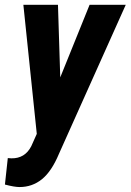

<svg xmlns="http://www.w3.org/2000/svg" viewBox="-45 -548 533 783"><path d="M200.7 -232.4 320.3 -528.3H467.8L195.3 79.6Q165.5 150.9 126 182.9Q86.4 214.8 34.7 214.8Q13.7 214.8 -24.9 204.6L-13.2 96.7L1.5 97.7Q56.6 98.6 82.5 48.3L105 -2L50.3 -528.3H191.4Z"/></svg>

Font: TypoPRO Roboto
Style: Bold Italic
Weight: 700
Italic angle: -12°
Designer: Google
Version: Version 2.136; 2016